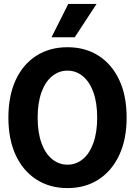

<svg xmlns="http://www.w3.org/2000/svg" viewBox="-20 -952 690 984"><path d="M326 12Q235 12 166.5 -32Q98 -76 60.5 -157Q23 -238 23 -349Q23 -461 60.5 -542Q98 -623 166.5 -666.5Q235 -710 326 -710Q417 -710 485 -666.5Q553 -623 591 -542.5Q629 -462 629 -349Q629 -238 591 -157Q553 -76 485 -32Q417 12 326 12ZM326 -108Q370 -108 404.5 -136.5Q439 -165 458.5 -219Q478 -273 478 -349Q478 -426 458.5 -479.5Q439 -533 404.5 -561.5Q370 -590 326 -590Q282 -590 247 -561.5Q212 -533 192.5 -479Q173 -425 173 -349Q173 -273 192.5 -219Q212 -165 247 -136.5Q282 -108 326 -108ZM244 -761 330 -932H475L363 -761Z"/></svg>

Font: Azeret Mono SemiBold
Style: Regular
Weight: 600
Designer: Martin Vácha
Foundry: Displaay
Version: Version 1.002